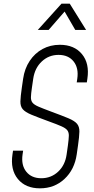

<svg xmlns="http://www.w3.org/2000/svg" viewBox="-20 -1010 514 1046"><path d="M197.5 16Q119 16 77.2 -35Q35.5 -86 48 -169L51 -189H106L103 -169Q94.5 -110.5 123 -74.8Q151.5 -39 205 -39Q258.5 -39 296.8 -74.8Q335 -110.5 343 -169L350 -218Q354.5 -251.5 355 -270.2Q355.5 -289 346.5 -300.5Q337.5 -312 314.2 -322.2Q291 -332.5 248 -348Q185 -371 151 -385.2Q117 -399.5 103.8 -415.2Q90.5 -431 91.2 -458Q92 -485 99 -533L106 -581Q114 -636.5 141.8 -678.2Q169.5 -720 211.8 -743Q254 -766 306 -766Q384.5 -766 426.5 -715.2Q468.5 -664.5 456 -581L453 -561H398L401 -581Q409.5 -639.5 381 -675.2Q352.5 -711 299 -711Q246 -711 207.8 -675.2Q169.5 -639.5 161 -581L154 -533Q149 -499.5 148.5 -480.8Q148 -462 157.2 -450.5Q166.5 -439 189.8 -429Q213 -419 256 -403Q318.5 -380 352.5 -365.8Q386.5 -351.5 399.8 -335.5Q413 -319.5 412.5 -292.8Q412 -266 405 -218L398 -169Q386 -86 331.2 -35Q276.5 16 197.5 16ZM186 -847 315 -990H360L449 -847H390L332 -947L245 -847Z"/></svg>

Font: Mohave Light Light
Style: Italic
Weight: 300
Italic angle: -8°
Version: Version 2.003